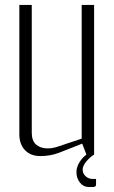

<svg xmlns="http://www.w3.org/2000/svg" viewBox="-20 -620 457 770"><path d="M57.6 -600.1H107.4V-87.9Q107.4 -55.2 125 -40Q142.6 -24.9 171.4 -24.9Q188.5 -24.9 206.5 -30.3L307.6 -64V-600.1H357.4V0Q340.8 9.8 326.2 27.6Q311.5 45.4 311.5 60.1Q311.5 75.7 323.2 86.7Q335 97.7 352.1 97.7H365.2V117.7Q365.2 121.6 364.7 123.8Q364.3 126 361.3 127.9Q358.4 129.9 352.5 129.9H335Q314.9 129.9 300.8 112.5Q286.6 95.2 286.6 70.3Q286.6 50.8 298.1 31.7Q309.6 12.7 326.7 0L309.6 -43.9L217.8 -7.8Q183.1 5.9 142.1 5.9Q102.1 5.9 79.8 -18.3Q57.6 -42.5 57.6 -80.6Z"/></svg>

Font: Reswysokr
Style: Regular
Weight: 500
Version: Version 0.984